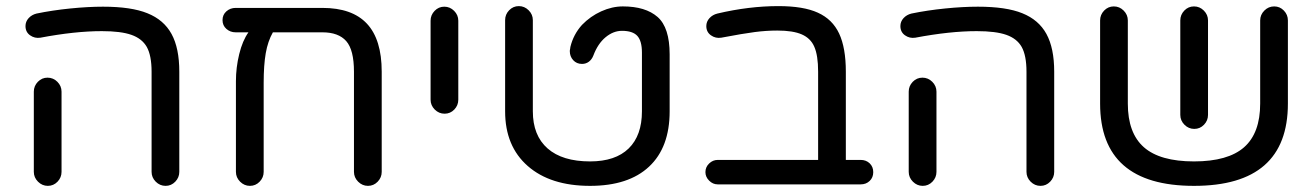

<svg xmlns="http://www.w3.org/2000/svg" viewBox="-20 -603 4312 629"><path d="M476.6 -40V-368.2Q476.6 -420.9 460.9 -449.2Q445.3 -476.6 410.6 -488.8Q376 -501 313.5 -501Q225.6 -501 112.3 -479.5Q93.8 -476.6 78.6 -487.3Q63.5 -498 63.5 -517.6Q63.5 -532.2 73.7 -543.5Q84 -554.7 99.6 -558.6Q151.4 -569.3 210 -575.2Q268.6 -581.1 317.4 -581.1Q410.2 -581.1 462.9 -559.6Q516.6 -538.1 542 -491.7Q567.4 -445.3 567.4 -368.2V-40Q567.4 -21.5 554.2 -7.8Q541 5.9 522.5 5.9Q503.9 5.9 490.2 -7.8Q476.6 -21.5 476.6 -40ZM90.8 -40V-302.7Q90.8 -321.3 104 -335Q117.2 -348.6 135.7 -348.6Q154.3 -348.6 168 -335Q181.6 -321.3 181.6 -302.7V-40Q181.6 -21.5 168.5 -7.8Q155.3 5.9 136.7 5.9Q118.2 5.9 104.5 -7.8Q90.8 -21.5 90.8 -40Z M752.9 -40V-336.9Q752.9 -381.8 763.7 -425.8Q774.4 -469.7 793.9 -497.1H752Q734.4 -497.1 721.7 -508.3Q709 -519.5 709 -537.1Q709 -554.7 721.7 -565.9Q734.4 -577.1 752 -577.1H1036.1Q1133.8 -577.1 1182.1 -525.4Q1230.5 -473.6 1230.5 -368.2V-40Q1230.5 -21.5 1217.3 -7.8Q1204.1 5.9 1185.5 5.9Q1167 5.9 1153.3 -7.8Q1139.6 -21.5 1139.6 -40V-368.2Q1139.6 -439.5 1114.3 -468.3Q1088.9 -497.1 1036.1 -497.1H874Q857.4 -467.8 850.6 -428.7Q843.8 -389.6 843.8 -332V-40Q843.8 -21.5 830.6 -7.8Q817.4 5.9 798.8 5.9Q780.3 5.9 766.6 -7.8Q752.9 -21.5 752.9 -40Z M1390.6 -276.4V-535.2Q1390.6 -553.7 1403.8 -567.4Q1417 -581.1 1435.5 -581.1Q1454.1 -581.1 1467.8 -567.4Q1481.4 -553.7 1481.4 -535.2V-276.4Q1481.4 -257.8 1468.3 -244.1Q1455.1 -230.5 1436.5 -230.5Q1418 -230.5 1404.3 -244.1Q1390.6 -257.8 1390.6 -276.4Z M1634.8 -238.3V-537.1Q1634.8 -555.7 1647.9 -569.3Q1661.1 -583 1679.7 -583Q1698.2 -583 1711.9 -569.3Q1725.6 -555.7 1725.6 -537.1V-238.3Q1725.6 -159.2 1773.9 -116.7Q1822.3 -74.2 1913.1 -74.2Q1996.1 -74.2 2039.6 -116.7Q2083 -159.2 2083 -238.3V-430.7Q2083 -468.8 2067.9 -485.4Q2052.7 -502 2017.6 -502Q1989.3 -502 1963.9 -481Q1938.5 -460 1923.8 -420.9Q1918.9 -408.2 1909.2 -400.9Q1899.4 -393.6 1886.7 -393.6Q1869.1 -393.6 1857.9 -405.8Q1846.7 -418 1846.7 -435.5Q1846.7 -439.5 1847.7 -442.4L1848.6 -449.2Q1858.4 -490.2 1886.7 -521.5Q1914.1 -549.8 1949.7 -565.9Q1985.4 -582 2020.5 -582Q2094.7 -582 2134.3 -547.4Q2173.8 -512.7 2173.8 -424.8V-238.3Q2173.8 -120.1 2106.4 -57.1Q2039.1 5.9 1913.1 5.9Q1783.2 5.9 1709 -59.1Q1634.8 -124 1634.8 -238.3Z M2291 -39.1Q2291 -55.7 2303.2 -67.4Q2315.4 -79.1 2331.1 -79.1H2660.2V-368.2Q2660.2 -421.9 2647.5 -450.2Q2635.7 -477.5 2606.9 -490.2Q2578.1 -502.9 2526.4 -502.9Q2490.2 -502.9 2452.6 -498Q2415 -493.2 2342.8 -479.5Q2324.2 -476.6 2309.1 -487.3Q2293.9 -498 2293.9 -517.6Q2293.9 -532.2 2304.2 -543.5Q2314.5 -554.7 2330.1 -558.6Q2433.6 -583 2530.3 -583Q2612.3 -583 2659.2 -561.5Q2707 -540 2729 -493.2Q2751 -446.3 2751 -368.2V-79.1H2799.8Q2817.4 -79.1 2829.1 -67.9Q2840.8 -56.6 2840.8 -39.1Q2840.8 -21.5 2829.1 -10.3Q2817.4 1 2799.8 1H2331.1Q2315.4 1 2303.2 -11.2Q2291 -23.4 2291 -39.1Z M3342.8 -40V-368.2Q3342.8 -420.9 3327.1 -449.2Q3311.5 -476.6 3276.9 -488.8Q3242.2 -501 3179.7 -501Q3091.8 -501 2978.5 -479.5Q2960 -476.6 2944.8 -487.3Q2929.7 -498 2929.7 -517.6Q2929.7 -532.2 2939.9 -543.5Q2950.2 -554.7 2965.8 -558.6Q3017.6 -569.3 3076.2 -575.2Q3134.8 -581.1 3183.6 -581.1Q3276.4 -581.1 3329.1 -559.6Q3382.8 -538.1 3408.2 -491.7Q3433.6 -445.3 3433.6 -368.2V-40Q3433.6 -21.5 3420.4 -7.8Q3407.2 5.9 3388.7 5.9Q3370.1 5.9 3356.4 -7.8Q3342.8 -21.5 3342.8 -40ZM2957 -40V-302.7Q2957 -321.3 2970.2 -335Q2983.4 -348.6 3002 -348.6Q3020.5 -348.6 3034.2 -335Q3047.9 -321.3 3047.9 -302.7V-40Q3047.9 -21.5 3034.7 -7.8Q3021.5 5.9 3002.9 5.9Q2984.4 5.9 2970.7 -7.8Q2957 -21.5 2957 -40Z M3584 -263.7V-536.1Q3584 -554.7 3597.2 -568.4Q3610.4 -582 3628.9 -582Q3647.5 -582 3661.1 -568.4Q3674.8 -554.7 3674.8 -536.1V-263.7Q3674.8 -167 3727.5 -120.6Q3780.3 -74.2 3891.6 -74.2Q4002.9 -74.2 4055.7 -120.6Q4108.4 -167 4108.4 -263.7V-536.1Q4108.4 -554.7 4122.1 -568.4Q4135.7 -582 4154.3 -582Q4172.9 -582 4186 -568.4Q4199.2 -554.7 4199.2 -536.1V-263.7Q4199.2 5.9 3891.6 5.9Q3584 5.9 3584 -263.7ZM3846.7 -226.6V-536.1Q3846.7 -554.7 3859.9 -568.4Q3873 -582 3891.6 -582Q3910.2 -582 3923.8 -568.4Q3937.5 -554.7 3937.5 -536.1V-226.6Q3937.5 -208 3924.3 -194.3Q3911.1 -180.7 3892.6 -180.7Q3874 -180.7 3860.4 -194.3Q3846.7 -208 3846.7 -226.6Z"/></svg>

Font: jf-openhuninn-2.1
Style: Regular
Weight: 400
Designer: [Kosugi Maru]
Designed by MOTOYA      

[Varela Round]
Joe Prince (Latin component); Avraham Cornfeld (Hebrew component)
Foundry: justfont Co., Ltd.
Version: 2.1